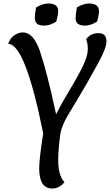

<svg xmlns="http://www.w3.org/2000/svg" viewBox="-20 -1075 631 1102"><path d="M474 -849Q500 -885 545.5 -885Q591 -885 591 -837Q591 -800 547.5 -720.5Q504 -641 486.5 -610Q469 -579 423 -502Q377 -425 370 -414Q335 -355 326 -306Q314 -210 314 -155Q314 -69 350 -29Q319 7 281 7Q243 7 224 -21.5Q205 -50 205 -108Q205 -166 228 -309Q125 -823 27 -823Q38 -857 63 -873Q88 -889 111 -889Q171 -889 208 -785Q251 -658 302 -419Q330 -476 381 -560.5Q432 -645 458 -700.5Q484 -756 484 -793Q484 -830 474 -849ZM314 -1012Q314 -992 303 -951Q266 -928 235.5 -928Q205 -928 192.5 -939Q180 -950 180 -974Q180 -998 187 -1032Q224 -1055 256 -1055Q314 -1055 314 -1012ZM548 -1012Q548 -987 537 -951Q500 -928 469.5 -928Q439 -928 426.5 -939Q414 -950 414 -970Q414 -990 421 -1032Q459 -1055 490 -1055Q548 -1055 548 -1012Z"/></svg>

Font: Paprika
Style: Regular
Weight: 400
Designer: Eduardo Rodriguez Tunni
Foundry: Eduardo Rodriguez Tunni
Version: Version 1.001